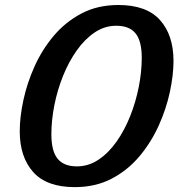

<svg xmlns="http://www.w3.org/2000/svg" viewBox="-20 -738 715 768"><path d="M453.5 -718Q566 -718 620 -657.8Q674 -597.5 674 -494Q674 -438 659.5 -370.2Q645 -302.5 614.8 -235.5Q584.5 -168.5 537.8 -112.8Q491 -57 426.5 -23.2Q362 10.5 279 10.5Q166.5 10.5 112.8 -49.8Q59 -110 59 -213Q59 -269.5 73.5 -337.2Q88 -405 118 -472Q148 -539 195 -594.8Q242 -650.5 306.2 -684.2Q370.5 -718 453.5 -718ZM185.5 -200.5Q185.5 -133.5 210.5 -103Q235.5 -72.5 287.5 -72.5Q334 -72.5 374 -99.2Q414 -126 446 -171.2Q478 -216.5 500.5 -273Q523 -329.5 535 -390Q547 -450.5 547 -507Q547 -574 522.2 -604.5Q497.5 -635 445 -635Q398.5 -635 358.8 -608.2Q319 -581.5 287 -536.2Q255 -491 232.2 -434.5Q209.5 -378 197.5 -317.5Q185.5 -257 185.5 -200.5Z"/></svg>

Font: Newsreader Caption Medium
Style: Italic
Weight: 500
Italic angle: -17°
Designer: Hugues Gentile
Foundry: Production Type
Version: Version 1.001